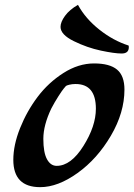

<svg xmlns="http://www.w3.org/2000/svg" viewBox="-20 -764 552 793"><path d="M302 -744Q333 -687 390.5 -641.5Q448 -596 511 -576Q512 -574 512 -569Q512 -543 482.5 -543Q453 -543 396.5 -555Q340 -567 285 -594Q230 -621 230 -653Q230 -673 248.5 -698.5Q267 -724 302 -744ZM214 -79Q273 -79 324.5 -161Q376 -243 376 -315Q376 -417 292 -417Q278 -417 266 -414Q254 -411 252 -408.5Q250 -406 243.5 -398.5Q237 -391 221 -366Q205 -341 192 -316Q159 -247 159 -190.5Q159 -134 174 -106.5Q189 -79 214 -79ZM146 9Q35 9 35 -104Q35 -165 63 -235Q91 -305 135.5 -364Q180 -423 242 -462.5Q304 -502 368.5 -502Q433 -502 463.5 -476.5Q494 -451 494 -394Q494 -299 438 -203.5Q382 -108 300.5 -49.5Q219 9 146 9Z"/></svg>

Font: Clara
Style: Regular
Weight: 400
Designer: Proyecto DEMO
Foundry: Proyecto DEMO
Version: Version 1.002